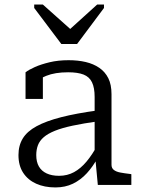

<svg xmlns="http://www.w3.org/2000/svg" viewBox="-20 -811 619 842"><path d="M249 -618H318L436 -776V-791H406L258 -657L316 -659L168 -791H130V-776ZM410 -327V-279Q346 -270 299 -260Q252 -250 221 -237.5Q190 -225 172 -209.5Q154 -194 146.5 -174.5Q139 -155 139 -131Q139 -101 150.5 -81Q162 -61 184.5 -50.5Q207 -40 239 -40Q275 -40 304.5 -56Q334 -72 359.5 -102.5Q385 -133 408 -176L409 -120Q388 -81 361 -51.5Q334 -22 300 -5.5Q266 11 223 11Q175 11 138.5 -5.5Q102 -22 81.5 -53.5Q61 -85 61 -131Q61 -173 80 -204Q99 -235 140.5 -257.5Q182 -280 248 -297Q314 -314 410 -327ZM409 0 398 -117 395 -122V-386Q395 -426 383.5 -450Q372 -474 346.5 -484Q321 -494 279 -494Q221 -494 183 -478.5Q145 -463 125 -444Q123 -451 126 -459Q129 -467 135 -473.5Q141 -480 149.5 -484.5Q158 -489 168 -490V-377H92V-494Q106 -505 133 -517Q160 -529 197.5 -538Q235 -547 281 -547Q322 -547 356 -539Q390 -531 415.5 -513.5Q441 -496 455 -468Q469 -440 469 -398V-88Q469 -74 479 -66Q489 -58 507 -54.5Q525 -51 551 -48L556 -47V0Z"/></svg>

Font: Roboto Serif Light
Style: Regular
Weight: 300
Designer: Greg Gazdowicz
Foundry: Commercial Type
Version: Version 1.008